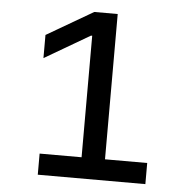

<svg xmlns="http://www.w3.org/2000/svg" viewBox="-50 -720 774 770"><g transform="rotate(5 337.5 -335.0)"><path d="M129.9 0V-85H298.8V-574.2H293.9L111.8 -467.8V-561L298.8 -669.9H393.1V-85H563V0Z"/></g></svg>

Font: LT Wave Text
Style: Regular
Weight: 400
Designer: Daniel Lyons
Version: Version 2.5 (Glyphs App)